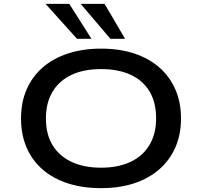

<svg xmlns="http://www.w3.org/2000/svg" viewBox="-20 -966 1047 995"><path d="M504 9Q409 9 332.5 -15.5Q256 -40 201.5 -87Q147 -134 118 -201Q89 -268 89 -352Q89 -436 118 -502.5Q147 -569 201.5 -616.5Q256 -664 333 -689Q410 -714 504 -714Q599 -714 675 -689Q751 -664 805 -617Q859 -570 888.5 -503Q918 -436 918 -353Q918 -269 889 -202.5Q860 -136 805.5 -88.5Q751 -41 675 -16Q599 9 504 9ZM504 -97Q592 -97 656 -127Q720 -157 754.5 -214.5Q789 -272 789 -353Q789 -435 755 -492Q721 -549 657 -578.5Q593 -608 504 -608Q414 -608 350.5 -578Q287 -548 252.5 -491Q218 -434 218 -352Q218 -270 252.5 -213.5Q287 -157 351 -127Q415 -97 504 -97ZM552 -765 398 -946H522L628 -765ZM379 -765 216 -946H339L454 -765Z"/></svg>

Font: Nunito Sans 7pt Expanded SemiBold
Style: Regular
Weight: 600
Width: 7
Designer: Vernon Adams
Foundry: Vernon Adams
Version: Version 3.101;gftools[0.9.27]